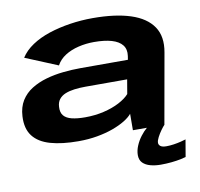

<svg xmlns="http://www.w3.org/2000/svg" viewBox="-86 -686 1016 973"><g transform="rotate(-10 422.5 -199.0)"><path d="M274.5 7Q326 7 371 -1Q416 -9 452.5 -22.2Q489 -35.5 515.2 -51.5Q541.5 -67.5 555.5 -84.5L555 0H717L781 -360.5Q795.5 -440.5 760.5 -492.2Q725.5 -544 647.2 -569.5Q569 -595 452.5 -595Q393 -595 335.5 -586.2Q278 -577.5 227 -560.8Q176 -544 137 -518Q98 -492 76 -457.5L243 -388.5Q259 -418 289 -437Q319 -456 357.8 -465.2Q396.5 -474.5 438 -474.5Q492 -474.5 528.8 -463.8Q565.5 -453 582.8 -431Q600 -409 595 -375L592 -356H347Q304.5 -356 258.8 -351.2Q213 -346.5 170.8 -334.5Q128.5 -322.5 94.2 -301.2Q60 -280 39.2 -246.8Q18.5 -213.5 16 -166.5Q12.5 -103 41.8 -65Q71 -27 130.2 -10Q189.5 7 274.5 7ZM328.5 -106.5Q288.5 -106.5 260.5 -113.2Q232.5 -120 218.8 -136.2Q205 -152.5 207 -181.5Q208 -205 220 -220.2Q232 -235.5 252.2 -243.8Q272.5 -252 299 -255.5Q325.5 -259 356.5 -259H571L558.5 -185.5Q540 -164.5 505.2 -146.2Q470.5 -128 424.8 -117.2Q379 -106.5 328.5 -106.5ZM664 196.5Q692.5 196.5 719.5 193.8Q746.5 191 767 186.8Q787.5 182.5 794.5 180L809.5 92Q801 95 783.8 99.2Q766.5 103.5 746.5 106.5Q726.5 109.5 708.5 109.5Q687.5 109.5 678.2 102.5Q669 95.5 669 85Q669 73.5 677.8 56.8Q686.5 40 698 24Q709.5 8 717.5 0H627Q610.5 14 594.2 35.2Q578 56.5 567.8 81Q557.5 105.5 557.5 129Q557.5 154 572.2 168.8Q587 183.5 611.5 190Q636 196.5 664 196.5Z"/></g></svg>

Font: Anybody Expanded
Style: Bold Italic
Weight: 700
Width: 7
Italic angle: -10°
Version: Version 1.113;gftools[0.9.25]